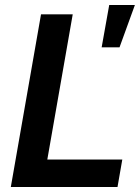

<svg xmlns="http://www.w3.org/2000/svg" viewBox="-20 -743 556 763"><path d="M23 0 143 -686H269L168 -109H466L447 0ZM384 -555 414 -723H516L455 -555Z"/></svg>

Font: Archivo SemiCondensed SemiBold
Style: Italic
Weight: 600
Width: 4
Italic angle: -10°
Designer: Hector Gatti
Foundry: Omnibus-Type
Version: Version 2.001